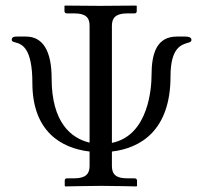

<svg xmlns="http://www.w3.org/2000/svg" viewBox="-20 -666 727 688"><path d="M614 -535C541 -535 523 -474 523 -396C523 -358 515 -181 381 -154V-574C381 -602 395 -618 436 -618H462C467 -618 470 -621 470 -626V-645L468 -646C468 -646 375 -645 339 -645C300 -645 213 -646 213 -646L211 -645V-626C211 -621 215 -618 220 -618H246C286 -618 301 -604 301 -574V-155C236 -170 165 -226 165 -385C165 -483 134 -535 73 -535H42C31 -535 22 -534 22 -523C22 -518 27 -516 35 -514C57 -508 96 -497 96 -369C96 -195 199 -135 301 -123V-71C301 -43 287 -27 246 -27H220C215 -27 212 -24 212 -19V0L214 2C214 2 307 0 343 0C382 0 469 2 469 2L471 0V-19C471 -24 467 -27 462 -27H436C396 -27 381 -41 381 -71V-123C484 -135 591 -199 591 -392C591 -494 629 -505 651 -512C659 -514 666 -516 666 -523C666 -533 655 -535 643 -535Z"/></svg>

Font: Libertinus Serif
Style: Regular
Weight: 400
Designer: Philipp H. Poll, Khaled Hosny
Foundry: Caleb Maclennan
Version: Version 7.050;RELEASE